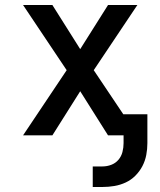

<svg xmlns="http://www.w3.org/2000/svg" viewBox="-20 -540 640 766"><path d="M350 206V124H389Q407 124 424 117.5Q441 111 452.5 97.5Q464 84 468.5 66.5Q473 49 473 31V0H411L300 -176L189 0H72L246 -260L72 -520H189L300 -344L411 -520H528L354 -260L472 -84H568V31Q568 55 563.5 78.5Q559 102 548 123Q537 144 520 161Q503 178 481.5 188Q460 198 436.5 202Q413 206 389 206Z"/></svg>

Font: Iosevka Fixed Medium Extended
Style: Regular
Weight: 500
Width: 7
Monospace: yes
Designer: Belleve Invis
Foundry: Belleve Invis
Version: Version 24.1.1; ttfautohint (v1.8.4)